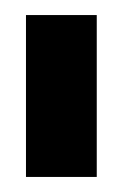

<svg xmlns="http://www.w3.org/2000/svg" viewBox="-20 -695 165 255"><path d="M14.5 -460V-675H108.5V-460Z"/></svg>

Font: Anybody Condensed SemiBold
Style: Regular
Weight: 600
Width: 3
Designer: Tyler Finck
Foundry: Etcetera Type Company
Version: Version 1.010; ttfautohint (v1.8.3) -l 8 -r 50 -G 200 -x 14 